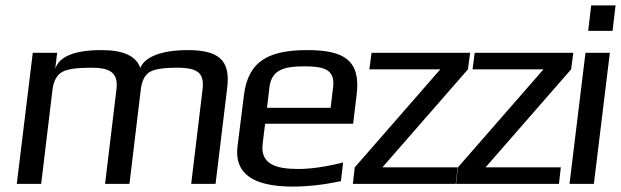

<svg xmlns="http://www.w3.org/2000/svg" viewBox="-20 -679 2293 709"><path d="M672 -494C601 -494 519 -479 498 -428C483 -472 436 -494 355 -494C256 -494 199 -471 184 -425L191 -484H101L42 0H132L174 -349C178 -380 190 -402 209 -413C228 -424 264 -429 317 -429C383 -429 418 -413 410 -349L368 0H458L500 -349C504 -380 514 -401 531 -412C547 -423 582 -429 634 -429C657 -429 675 -427 690 -423C723 -413 733 -390 728 -349L686 0H776L819 -355C832 -459 785 -494 672 -494Z M1115 -494C979 -494 897 -458 881 -329L857 -138C845 -39 913 10 1061 10C1118 10 1177 3 1239 -10L1247 -79C1183 -63 1127 -55 1081 -55C999 -55 940 -73 950 -149L959 -222H1284L1297 -329C1313 -458 1248 -494 1115 -494ZM1103 -434C1176 -434 1218 -423 1210 -357L1201 -281H966L975 -357C983 -423 1032 -434 1103 -434Z M1663 0 1670 -61H1392L1708 -423L1716 -484H1352L1344 -423H1606L1290 -61L1283 0Z M2044 0 2051 -61H1773L2089 -423L2097 -484H1733L1725 -423H1987L1671 -61L1664 0Z M2242 -565 2253 -659H2163L2152 -565ZM2173 0 2232 -484H2142L2083 0Z"/></svg>

Font: Gamestation Display
Style: Italic
Weight: 400
Designer: Jonas Hecksher
Foundry: Jonas Hecksher, Playtypeª, e-types AS
Version: Version 1.003